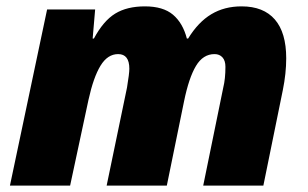

<svg xmlns="http://www.w3.org/2000/svg" viewBox="-20 -583 966 603"><path d="M314.9 0 378.9 -308.1Q386.2 -352.1 386.2 -367.2Q386.2 -413.1 351.1 -413.1Q317.9 -413.1 295.7 -376.7Q273.4 -340.3 257.8 -269L200.2 0H11.2L127.9 -553.2H278.8L271 -461.9H274.9Q304.7 -517.6 341.8 -540.3Q378.9 -563 435.1 -563Q492.2 -563 523.2 -536.9Q554.2 -510.7 566.9 -461.9H570.8Q602.5 -513.7 643.6 -538.3Q684.6 -563 738.8 -563Q807.6 -563 843.3 -521.7Q878.9 -480.5 878.9 -399.9Q878.9 -352.5 868.2 -299.8L807.1 0H618.2L681.2 -308.1Q688 -335.4 688 -373Q688 -392.6 678.7 -402.8Q669.4 -413.1 653.8 -413.1Q617.7 -413.1 595.5 -376Q573.2 -338.9 558.1 -265.1L503.9 0Z"/></svg>

Font: Open Sans Extrabold
Style: Italic
Weight: 800
Italic angle: -12°
Foundry: Ascender Corporation
Version: Version 1.10